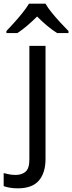

<svg xmlns="http://www.w3.org/2000/svg" viewBox="-75 -786 393 1046"><path d="M22 240Q-3 240 -22 236.5Q-41 233 -55 228V157Q-40 161 -24 164Q-8 167 11 167Q43 167 64 149.5Q85 132 85 83V-536H173V80Q173 155 137 197.5Q101 240 22 240ZM173 -766Q185 -744 207.5 -716.5Q230 -689 254.5 -662.5Q279 -636 298 -617V-606H236Q210 -622 182 -645.5Q154 -669 127 -696Q100 -669 73 -646Q46 -623 20 -606H-40V-617Q-21 -637 2.5 -663Q26 -689 48 -716.5Q70 -744 83 -766Z"/></svg>

Font: Noto Sans
Style: Regular
Weight: 400
Designer: Monotype Design Team
Foundry: Monotype Imaging Inc.
Version: Version 2.007